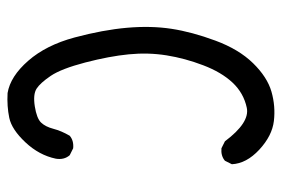

<svg xmlns="http://www.w3.org/2000/svg" viewBox="-146 -654 791 540"><g transform="rotate(90 250.0 -384.5)"><path d="M242.2 -9.8Q195.3 -17.6 151.4 -67.9Q107.4 -118.2 85.9 -198.2Q64.5 -278.3 58.6 -345.7Q52.7 -413.1 61.5 -470.7Q70.3 -528.3 94.7 -594.2Q119.1 -660.2 158.2 -700.2Q197.3 -740.2 238.3 -752Q279.3 -763.7 320.8 -758.8Q362.3 -753.9 401.4 -717.8Q440.4 -681.6 442.4 -640.6L432.6 -621.1Q418.9 -609.4 397.5 -611.3L377.9 -621.1Q325.2 -691.4 283.7 -682.6Q242.2 -673.8 212.9 -642.6Q183.6 -611.3 164.1 -560.1Q144.5 -508.8 136.2 -457Q127.9 -405.3 133.3 -350.6Q138.7 -295.9 156.2 -228.5Q173.8 -161.1 193.8 -131.3Q213.9 -101.6 230 -91.3Q246.1 -81.1 279.8 -86.4Q313.5 -91.8 325.2 -104Q336.9 -116.2 342.8 -138.7Q348.6 -161.1 362.3 -184.6Q376 -196.3 397.5 -194.3L417 -184.6Q430.7 -168.9 426.8 -145.5Q417 -98.6 380.9 -60.1Q344.7 -21.5 312 -14.6Q279.3 -7.8 242.2 -9.8Z"/></g></svg>

Font: NaikaiFont
Style: Regular
Weight: 400
Version: Version 1.67